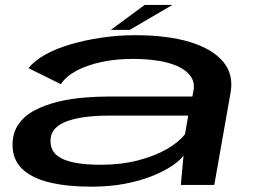

<svg xmlns="http://www.w3.org/2000/svg" viewBox="-20 -730 1023 758"><path d="M339.5 7Q412.5 7 472.8 -4.5Q533 -16 579.8 -34.8Q626.5 -53.5 658 -74.5Q689.5 -95.5 704.5 -115.5L694 0H826L890 -362.5Q903.5 -435 861.5 -485.8Q819.5 -536.5 730.8 -563.8Q642 -591 513.5 -591Q445.5 -591 380.2 -581.2Q315 -571.5 258 -554.8Q201 -538 158.2 -514Q115.5 -490 92.5 -461L220.5 -397.5Q239.5 -428 281.5 -450.5Q323.5 -473 380.8 -485.2Q438 -497.5 503.5 -497.5Q583 -497.5 639 -483Q695 -468.5 722.5 -441Q750 -413.5 744.5 -376L739.5 -349H410Q362.5 -349 309.5 -344.5Q256.5 -340 206.8 -327.8Q157 -315.5 117 -294.5Q77 -273.5 53.5 -240.2Q30 -207 29.5 -160Q29 -100.5 67 -63.8Q105 -27 175 -10Q245 7 339.5 7ZM377 -79.5Q317.5 -79.5 273 -88.2Q228.5 -97 204 -117.2Q179.5 -137.5 179.5 -173Q179 -203 198 -222.8Q217 -242.5 249.5 -253.2Q282 -264 322.5 -268.8Q363 -273.5 406.5 -273.5H723L710.5 -200.5Q687 -169.5 639.2 -141.8Q591.5 -114 524.8 -96.8Q458 -79.5 377 -79.5ZM417.5 -612H492L660.5 -710.5H551Z"/></svg>

Font: Anybody ExtraExpanded Medium
Style: Italic
Weight: 500
Width: 8
Italic angle: -10°
Version: Version 1.113;gftools[0.9.25]